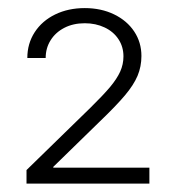

<svg xmlns="http://www.w3.org/2000/svg" viewBox="-20 -803 426 470"><path d="M44.9 -386.7 201.2 -539.1Q232.4 -569.8 249.3 -589.8Q266.1 -609.9 274.2 -627.7Q282.2 -645.5 282.2 -665Q282.2 -688.5 270 -707Q257.8 -725.6 236.1 -735.8Q214.4 -746.1 187.5 -746.1Q159.2 -746.1 137.5 -734.9Q115.7 -723.6 103.8 -704.3Q91.8 -685.1 91.8 -661.1H46.9Q46.9 -696.3 64.9 -724.1Q83 -752 115 -767.6Q147 -783.2 187.5 -783.2Q227.5 -783.2 259.3 -767.8Q291 -752.4 308.6 -725.8Q326.2 -699.2 326.2 -666Q326.2 -640.1 316.7 -617.4Q307.1 -594.7 285.6 -569.3Q264.2 -543.9 224.6 -505.9L110.4 -394.5V-392.6H345.7V-353.5H44.9Z"/></svg>

Font: Pretendard ExtraLight
Style: Regular
Weight: 200
Designer: Base glyphs from Inter by Rasmus Andersson; Hangeul glyphs from Noto Sans CJK(Source Han Sans) by Jang Soo-young and Kan
Foundry: Kil Hyung-jin
Version: Version 1.309